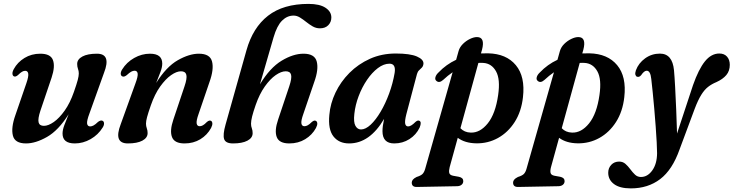

<svg xmlns="http://www.w3.org/2000/svg" viewBox="-20 -744 3859 1010"><path d="M518.5 -109Q526.5 -106 527.2 -95.8Q528 -85.5 520 -73Q496.5 -35 456.8 -12.2Q417 10.5 373.5 10.5Q309 10.5 309 -41.5Q309 -60.5 318.5 -85.8Q328 -111 341 -143Q287.5 -58 227.5 -23.8Q167.5 10.5 117 10.5Q58 10.5 47.8 -30.8Q37.5 -72 61 -138.5L119 -307Q131 -342 128.5 -356.8Q126 -371.5 112.5 -371.5Q104.5 -371.5 95.8 -366.5Q87 -361.5 74.5 -349Q61.5 -338 53 -342.5Q46.5 -345.5 45.5 -355.5Q44.5 -365.5 52.5 -380.5Q72 -416.5 108.8 -439Q145.5 -461.5 192 -461.5Q246 -461.5 258.5 -428Q271 -394.5 251.5 -336L192.5 -161.5Q178.5 -119 183 -100.5Q187.5 -82 211 -82Q234 -82 263 -102.2Q292 -122.5 320.2 -162.2Q348.5 -202 369 -261Q383.5 -302.5 389 -323.5Q394.5 -344.5 394.5 -357.5Q394.5 -370.5 390.2 -381.8Q386 -393 386 -407.5Q386 -432 413.5 -446.8Q441 -461.5 490 -461.5Q566.5 -461.5 527 -360.5L450.5 -147Q436 -108.5 438.2 -93.8Q440.5 -79 454.5 -79Q462.5 -79 472 -84Q481.5 -89 496 -103Q510 -113 518.5 -109Z M624 -342Q616 -345 615.2 -355.2Q614.5 -365.5 622.5 -378.5Q646 -416.5 685.8 -439Q725.5 -461.5 769 -461.5Q833.5 -461.5 833.5 -409.5Q833.5 -390.5 824 -365.2Q814.5 -340 801.5 -307.5Q855 -393 915.2 -427.2Q975.5 -461.5 1026 -461.5Q1085 -461.5 1095.5 -420.2Q1106 -379 1082 -312.5L1024.5 -144Q1012 -109 1014.5 -94.5Q1017 -80 1030.5 -80Q1038.5 -80 1047.2 -84.8Q1056 -89.5 1068.5 -102.5Q1081 -113 1089.5 -108.5Q1096 -105.5 1097 -95.8Q1098 -86 1090.5 -71Q1070 -33.5 1033.8 -11.5Q997.5 10.5 951 10.5Q897.5 10.5 884.8 -23Q872 -56.5 892 -115L950.5 -289.5Q965 -332 960.2 -350.5Q955.5 -369 932 -369Q909 -369 880 -348.8Q851 -328.5 822.5 -288.8Q794 -249 773.5 -190Q759 -148.5 753.5 -127.5Q748 -106.5 748 -93.5Q748 -80.5 752.2 -69.2Q756.5 -58 756.5 -44Q756.5 -19 729 -4.2Q701.5 10.5 652.5 10.5Q576 10.5 615 -90.5L692 -304Q706.5 -342.5 704.2 -357.2Q702 -372 688 -372Q679.5 -372 670 -366.8Q660.5 -361.5 646.5 -348.5Q633 -338 624 -342Z M1325 -192Q1312 -154.5 1306.2 -131.2Q1300.5 -108 1300.5 -93.5Q1300.5 -79.5 1304.8 -68.8Q1309 -58 1309 -43.5Q1309 -18.5 1281.5 -4Q1254 10.5 1206 10.5Q1166.5 10.5 1159 -12.5Q1151.5 -35.5 1166.5 -88.5L1276.5 -479.5Q1310 -599 1390 -661.2Q1470 -723.5 1603 -723.5Q1661.5 -723.5 1692.2 -703.2Q1723 -683 1723 -652Q1723 -628 1707 -611.5Q1691 -595 1663 -595Q1642.5 -595 1624.8 -605.2Q1607 -615.5 1590.5 -628.8Q1574 -642 1557.8 -652Q1541.5 -662 1524.5 -662Q1490.5 -662 1463.8 -635.5Q1437 -609 1419 -547.5L1347.5 -300.5Q1400 -387.5 1461.2 -424.5Q1522.5 -461.5 1576.5 -461.5Q1635.5 -461.5 1646.2 -420.2Q1657 -379 1633 -312.5L1575.5 -144Q1563 -109 1565.5 -94.5Q1568 -80 1581.5 -80Q1589.5 -80 1598.5 -84.8Q1607.5 -89.5 1620 -102Q1633 -113 1641 -108.5Q1648 -105.5 1649 -95.8Q1650 -86 1642 -70.5Q1622 -34 1585.5 -11.8Q1549 10.5 1502 10.5Q1448.5 10.5 1435.8 -23Q1423 -56.5 1443 -115L1501.5 -289.5Q1516 -332.5 1511.2 -350.8Q1506.5 -369 1483 -369Q1459.5 -369 1430.2 -348.8Q1401 -328.5 1373 -289Q1345 -249.5 1325 -192Z M2117.5 -143Q2108.5 -107.5 2111.5 -93.2Q2114.5 -79 2127 -79Q2142.5 -79 2165.5 -102.5Q2177 -112.5 2185 -109Q2200 -103.5 2187.5 -73Q2169.5 -35 2133.8 -12.2Q2098 10.5 2054 10.5Q1992 10.5 1992 -54Q1992 -67 1994 -82.2Q1996 -97.5 2000.5 -118.5Q1924.5 10.5 1816.5 10.5Q1763 10.5 1734 -26.5Q1705 -63.5 1712.5 -140Q1717.5 -199.5 1744.8 -256.8Q1772 -314 1818.2 -360.5Q1864.5 -407 1926.2 -434.8Q1988 -462.5 2061.5 -462.5Q2137 -462.5 2173.2 -446.8Q2209.5 -431 2207.5 -408Q2206 -395.5 2199.2 -388.5Q2192.5 -381.5 2184.8 -374.5Q2177 -367.5 2173.5 -354.5ZM1844 -145Q1839 -101 1849.8 -82Q1860.5 -63 1879 -63Q1903 -63 1930 -88.2Q1957 -113.5 1982.2 -156.2Q2007.5 -199 2027 -252Q2046.5 -305 2056 -360.5Q2063.5 -409 2029 -409Q1998.5 -409 1967.8 -385.8Q1937 -362.5 1910.8 -324Q1884.5 -285.5 1866.8 -238.8Q1849 -192 1844 -145Z M2311 -323.5Q2289.5 -304.5 2274.5 -319.5Q2267 -326.5 2270.8 -339Q2274.5 -351.5 2287 -363Q2327 -405 2379.5 -429.5L2392.5 -476Q2398.5 -496.5 2415.2 -513Q2432 -529.5 2452.2 -539.2Q2472.5 -549 2489 -549Q2533 -549 2515.5 -482L2510 -463Q2528.5 -464 2547.5 -463.5Q2643.5 -461.5 2693.5 -401.2Q2743.5 -341 2731 -232.5Q2722.5 -157 2687.5 -102.2Q2652.5 -47.5 2599.8 -18.2Q2547 11 2485.5 10Q2425.5 9 2388 -19L2345.5 135Q2340.5 154 2343.2 165.5Q2346 177 2363.5 180.5L2394 186Q2417 191 2417 208.5Q2417 220.5 2408.2 227.8Q2399.5 235 2385.5 235.5L2172.5 239.5Q2146 240 2146 216.5Q2146 208.5 2151.8 201.2Q2157.5 194 2171.5 187Q2194 180 2202.8 171Q2211.5 162 2216.5 144.5L2361 -364Q2335.5 -346.5 2311 -323.5ZM2456 -46.5Q2505 -44.5 2545.8 -95Q2586.5 -145.5 2600.5 -244.5Q2612.5 -327 2589.5 -368.5Q2566.5 -410 2523 -413Q2510 -414 2496.5 -413L2402 -69.5Q2422.5 -47.5 2456 -46.5Z M2844 -323.5Q2822.5 -304.5 2807.5 -319.5Q2800 -326.5 2803.8 -339Q2807.5 -351.5 2820 -363Q2860 -405 2912.5 -429.5L2925.5 -476Q2931.5 -496.5 2948.2 -513Q2965 -529.5 2985.2 -539.2Q3005.5 -549 3022 -549Q3066 -549 3048.5 -482L3043 -463Q3061.5 -464 3080.5 -463.5Q3176.5 -461.5 3226.5 -401.2Q3276.5 -341 3264 -232.5Q3255.5 -157 3220.5 -102.2Q3185.5 -47.5 3132.8 -18.2Q3080 11 3018.5 10Q2958.5 9 2921 -19L2878.5 135Q2873.5 154 2876.2 165.5Q2879 177 2896.5 180.5L2927 186Q2950 191 2950 208.5Q2950 220.5 2941.2 227.8Q2932.5 235 2918.5 235.5L2705.5 239.5Q2679 240 2679 216.5Q2679 208.5 2684.8 201.2Q2690.5 194 2704.5 187Q2727 180 2735.8 171Q2744.5 162 2749.5 144.5L2894 -364Q2868.5 -346.5 2844 -323.5ZM2989 -46.5Q3038 -44.5 3078.8 -95Q3119.5 -145.5 3133.5 -244.5Q3145.5 -327 3122.5 -368.5Q3099.5 -410 3056 -413Q3043 -414 3029.5 -413L2935 -69.5Q2955.5 -47.5 2989 -46.5Z M3625.5 -296Q3655 -380 3688.2 -421.2Q3721.5 -462.5 3764 -462.5Q3790 -462.5 3804.5 -446Q3819 -429.5 3819 -403Q3819 -371 3800.8 -349.2Q3782.5 -327.5 3748.5 -312Q3724 -302 3704.8 -287Q3685.5 -272 3668.8 -245Q3652 -218 3634.5 -172L3555 41.5Q3517 149.5 3452.8 198.2Q3388.5 247 3298.5 247Q3240 247 3209.8 224.2Q3179.5 201.5 3179.5 164.5Q3179.5 140 3195.5 123Q3211.5 106 3237 106Q3256.5 106 3270.2 118.2Q3284 130.5 3295.8 146.5Q3307.5 162.5 3320.5 174.8Q3333.5 187 3351.5 187Q3386.5 187 3411.2 152.5Q3436 118 3436.5 62Q3436.5 41 3434.5 4Q3432.5 -33 3429.2 -78.5Q3426 -124 3421.8 -170.8Q3417.5 -217.5 3413.5 -259Q3409.5 -300.5 3406 -328.5Q3401.5 -372 3382 -372Q3368.5 -372 3353 -349Q3343 -336.5 3331 -340.5Q3325 -342.5 3322.5 -350.8Q3320 -359 3325 -374Q3339 -412 3373.5 -437Q3408 -462 3451.5 -462Q3517 -462 3525.5 -374.5Q3528.5 -342 3531.5 -286Q3534.5 -230 3537.2 -165.5Q3540 -101 3541.5 -41.5Z"/></svg>

Font: Fraunces 72pt S050 SemiBold
Style: Italic
Weight: 600
Italic angle: -16°
Version: Version 1.000; ttfautohint (v1.8.3)